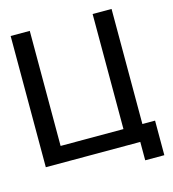

<svg xmlns="http://www.w3.org/2000/svg" viewBox="-118 -811 908 1009"><g transform="rotate(-15 335.5 -307.0)"><path d="M137 -88H479V-714H582V-88H651V100H547V0H33V-714H137Z"/></g></svg>

Font: Non Bureau
Style: Regular
Weight: 400
Designer: Jona Saucedo
Foundry: Non Foundry
Version: Version 1.000; ttfautohint (v1.8.4)